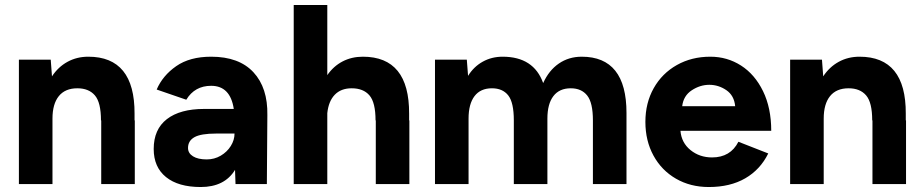

<svg xmlns="http://www.w3.org/2000/svg" viewBox="-20 -740 3710 772"><path d="M56 -500H184L189 -433Q214 -471 251.5 -491.5Q289 -512 335 -512Q522 -512 521 -283V-256H522V0H387V-256H386Q386 -328 361.5 -356.5Q337 -385 291 -385Q242 -385 216.5 -353.5Q191 -322 191 -263V0H56Z M925 -57Q883 12 787 12Q697 12 647.5 -28Q598 -68 598 -141Q598 -220 651 -261Q704 -302 801 -302H920Q906 -395 829 -395Q763 -395 729 -339L610 -380Q634 -436 688.5 -474Q743 -512 829 -512Q941 -512 999 -449.5Q1057 -387 1055 -277L1053 0H927ZM811 -99Q842 -99 867.5 -114Q893 -129 908 -153Q923 -177 923 -203H849Q788 -203 762 -188.5Q736 -174 736 -145Q736 -124 756 -111.5Q776 -99 811 -99Z M1161 -720H1296V-438Q1321 -474 1357.5 -493Q1394 -512 1439 -512Q1626 -512 1625 -283V-256H1626V0H1491V-256H1490Q1490 -328 1465.5 -356.5Q1441 -385 1394 -385Q1351 -385 1326 -359Q1301 -333 1296 -285V0H1161Z M1729 -500H1857L1862 -435Q1885 -472 1921 -492Q1957 -512 2001 -512Q2126 -512 2164 -406Q2187 -457 2227 -484.5Q2267 -512 2319 -512Q2499 -512 2499 -286V0H2364V-256Q2364 -327 2341 -356Q2318 -385 2275 -385Q2229 -385 2205 -353.5Q2181 -322 2181 -263V0H2046V-256Q2046 -328 2023.5 -356.5Q2001 -385 1958 -385Q1912 -385 1888 -353.5Q1864 -322 1864 -263V0H1729Z M2575 -250Q2575 -326 2608.5 -385.5Q2642 -445 2701.5 -478.5Q2761 -512 2836 -512Q2904 -512 2959.5 -476.5Q3015 -441 3048 -373.5Q3081 -306 3081 -214H2716Q2720 -166 2756.5 -136.5Q2793 -107 2843 -107Q2917 -107 2949 -170L3069 -123Q3037 -58 2976.5 -23Q2916 12 2830 12Q2756 12 2698 -21.5Q2640 -55 2607.5 -114.5Q2575 -174 2575 -250ZM2936 -313Q2932 -356 2900.5 -377.5Q2869 -399 2832 -399Q2795 -399 2761.5 -377Q2728 -355 2723 -313Z M3157 -500H3285L3290 -433Q3315 -471 3352.5 -491.5Q3390 -512 3436 -512Q3623 -512 3622 -283V-256H3623V0H3488V-256H3487Q3487 -328 3462.5 -356.5Q3438 -385 3392 -385Q3343 -385 3317.5 -353.5Q3292 -322 3292 -263V0H3157Z"/></svg>

Font: Oak Sans
Style: Bold
Weight: 700
Designer: Erik Kennedy, Walven
Foundry: Erik Kennedy, Walven
Version: Version 1.000